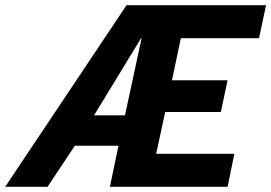

<svg xmlns="http://www.w3.org/2000/svg" viewBox="-38 -719 1044 739"><path d="M449 -699H986L959 -572H658L624 -410H838L812 -288H598L563 -127H864L838 0H385L418 -158H250L145 0H-18ZM443 -275 507 -572H505L324 -275Z"/></svg>

Font: Prompt Semibold
Style: Italic
Weight: 600
Italic angle: -12°
Designer: Katatrad Team
Foundry: CadsonDemak
Version: Version 1.000